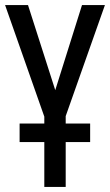

<svg xmlns="http://www.w3.org/2000/svg" viewBox="-20 -734 432 754"><path d="M154 0V-176H57V-249H154V-276L0 -714H90L197 -380L302 -714H392L238 -278V-249H334V-176H238V0Z"/></svg>

Font: Noto Sans ExtraCondensed
Style: Regular
Weight: 400
Width: 2
Designer: Monotype Design Team
Foundry: Monotype Imaging Inc.
Version: Version 2.013; ttfautohint (v1.8.4.7-5d5b)